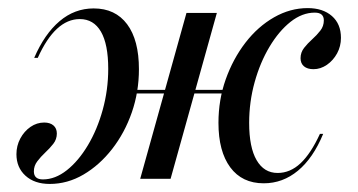

<svg xmlns="http://www.w3.org/2000/svg" viewBox="-20 -446 892 479"><path d="M213.7 -425Q267.7 -425 297.2 -385.5Q326.6 -346 326.6 -273.4Q326.6 -216.9 308.9 -165.7Q291.1 -114.5 259.7 -74.2Q228.2 -33.9 188.3 -10.5Q148.4 12.9 104 12.9Q66.1 12.9 43.5 -7.7Q21 -28.2 21 -61.3Q21 -82.3 30.6 -100.4Q40.3 -118.5 56 -129.4Q71.8 -140.3 90.3 -140.3Q104.8 -140.3 113.3 -133.1Q121.8 -125.8 121.8 -112.9Q121.8 -98.4 112.9 -87.1Q104 -75.8 92.7 -65.3Q81.5 -54.8 73 -43.5Q64.5 -32.3 64.5 -18.5Q64.5 1.6 87.1 1.6Q117.7 1.6 146.8 -21.4Q175.8 -44.4 199.2 -83.5Q222.6 -122.6 236.3 -172.2Q250 -221.8 250 -274.2Q250 -335.5 231.9 -366.9Q213.7 -398.4 179 -398.4Q148.4 -398.4 122.2 -374.2Q96 -350 74.2 -301.6H65.3Q91.1 -361.3 128.6 -393.1Q166.1 -425 213.7 -425ZM637.9 11.3Q583.9 11.3 554.4 -28.6Q525 -68.5 525 -139.5Q525 -196.8 543.1 -248Q561.3 -299.2 592.3 -339.5Q623.4 -379.8 663.7 -402.8Q704 -425.8 747.6 -425.8Q785.5 -425.8 808.1 -406Q830.6 -386.3 830.6 -351.6Q830.6 -330.6 821 -312.9Q811.3 -295.2 795.6 -284.3Q779.8 -273.4 762.1 -273.4Q746.8 -273.4 738.3 -280.6Q729.8 -287.9 729.8 -300.8Q729.8 -315.3 738.7 -326.6Q747.6 -337.9 758.9 -348Q770.2 -358.1 779 -369.4Q787.9 -380.6 787.9 -395.2Q787.9 -414.5 765.3 -414.5Q733.9 -414.5 704.8 -391.5Q675.8 -368.5 652.4 -329.4Q629 -290.3 615.3 -241.1Q601.6 -191.9 601.6 -139.5Q601.6 -78.2 620.2 -46.4Q638.7 -14.5 672.6 -14.5Q704 -14.5 729.8 -38.7Q755.6 -62.9 778.2 -112.1H786.3Q761.3 -51.6 723.4 -20.2Q685.5 11.3 637.9 11.3ZM329.8 0 445.2 -413.7H521L405.6 0ZM285.5 -212.9 287.9 -221.8H573.4L571 -212.9Z"/></svg>

Font: Playfair 144pt SemiCondensed
Style: Italic
Weight: 400
Width: 4
Italic angle: -15.6°
Designer: Claus Eggers Sørensen
Foundry: Claus Eggers Sørensen
Version: Version 2.203